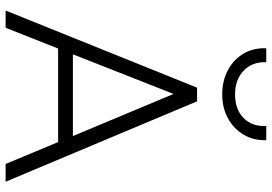

<svg xmlns="http://www.w3.org/2000/svg" viewBox="-166 -828 993 702"><g transform="rotate(90 331.0 -476.5)"><path d="M18 0 300 -700H350L644 0H579L499 -192H157L81 0ZM178 -246H477L323 -614ZM325 -792Q274.5 -792 235.8 -812.8Q197 -833.5 175.5 -870Q154 -906.5 156 -953H207Q205 -902 237.8 -870.5Q270.5 -839 325 -839Q380 -839 411.5 -870.5Q443 -902 440 -953H492Q493.5 -906.5 471.8 -870Q450 -833.5 411.8 -812.8Q373.5 -792 325 -792Z"/></g></svg>

Font: Geologica Thin
Style: Regular
Weight: 100
Designer: Sindre Bremnes, Frode Helland
Foundry: Monokrom Skriftforlag AS
Version: Version 1.010; ttfautohint (v1.8.4.7-5d5b);gftools[0.9.28]